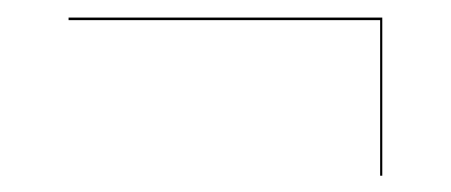

<svg xmlns="http://www.w3.org/2000/svg" viewBox="-20 -408 526 224"><path d="M423.5 -203V-384.5H60V-387.5H426V-203Z"/></svg>

Font: Bodoni Moda 72pt
Style: Regular
Weight: 400
Designer: Owen Earl
Foundry: indestructible type
Version: Version 2.005